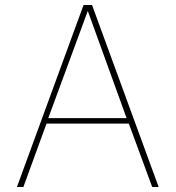

<svg xmlns="http://www.w3.org/2000/svg" viewBox="-20 -752 706 772"><path d="M316 -732H350L618 0H592L498 -255H167L74 0H48ZM489 -277 333 -708 174 -277Z"/></svg>

Font: Exo Thin
Style: Regular
Weight: 250
Designer: Natanael Gama
Foundry: Natanael Gama
Version: Version 1.500; ttfautohint (v1.6)